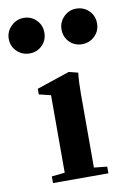

<svg xmlns="http://www.w3.org/2000/svg" viewBox="-142 -752 538 803"><g transform="rotate(-10 126.5 -351.0)"><path d="M-60.5 -626Q-60.5 -656.7 -37.8 -679.2Q-15.1 -701.7 15.6 -701.7Q47.4 -701.7 69.1 -679.9Q90.8 -658.2 90.8 -626Q90.8 -594.2 69.1 -572.5Q47.4 -550.8 15.6 -550.8Q-16.1 -550.8 -38.3 -572.5Q-60.5 -594.2 -60.5 -626ZM163.6 -626Q163.6 -656.7 185.5 -679.2Q207.5 -701.7 238.3 -701.7Q271 -701.7 292.7 -679.9Q314.5 -658.2 314.5 -626Q314.5 -594.2 292.2 -572.5Q270 -550.8 238.3 -550.8Q206.5 -550.8 185.1 -572.5Q163.6 -594.2 163.6 -626ZM17.1 0V-28.3L72.8 -34.2V-363.3L22.9 -375.5V-399.4L162.6 -446.3L201.2 -436.5Q196.8 -397.9 196.8 -348.6V-34.2L252.4 -28.3V0Z"/></g></svg>

Font: Elstob
Style: Bold
Weight: 700
Designer: Peter S. Baker
Version: Version 1.015